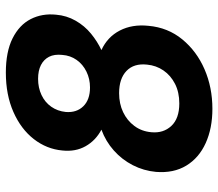

<svg xmlns="http://www.w3.org/2000/svg" viewBox="-66 -686 764 673"><g transform="rotate(-90 316.5 -350.0)"><path d="M271 12Q203 12 151 -11.5Q99 -35 72 -79.5Q45 -124 50 -186Q54 -229 73.5 -267Q93 -305 125 -333.5Q157 -362 198 -377Q160 -397 140 -432.5Q120 -468 125 -514Q130 -569 165 -614Q200 -659 260 -685.5Q320 -712 398 -712Q471 -712 518 -688.5Q565 -665 585.5 -625Q606 -585 601 -536Q598 -499 580 -467.5Q562 -436 534.5 -413.5Q507 -391 477 -377Q523 -356 545.5 -312.5Q568 -269 562 -212Q556 -144 514.5 -93.5Q473 -43 409.5 -15.5Q346 12 271 12ZM290 -104Q329 -104 358.5 -119Q388 -134 405.5 -159.5Q423 -185 426 -217Q431 -263 404 -289Q377 -315 326 -315Q289 -315 259.5 -301Q230 -287 211 -261.5Q192 -236 189 -202Q185 -160 211 -132Q237 -104 290 -104ZM346 -417Q376 -417 401.5 -429.5Q427 -442 442.5 -464Q458 -486 460 -514Q463 -542 453.5 -560.5Q444 -579 424.5 -589Q405 -599 376 -599Q345 -599 319.5 -587Q294 -575 278.5 -553Q263 -531 260 -502Q257 -464 280 -440.5Q303 -417 346 -417Z"/></g></svg>

Font: DM Sans 12pt ExtraBold
Style: Italic
Weight: 800
Italic angle: -10°
Version: Version 4.004;gftools[0.9.30]